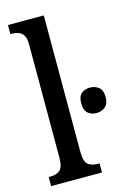

<svg xmlns="http://www.w3.org/2000/svg" viewBox="-117 -818 591 875"><g transform="rotate(-15 178.5 -380.0)"><path d="M12 0V-43H22Q49 -43 65.5 -57Q82 -71 82 -117V-650Q82 -679 73 -693Q64 -707 50 -712Q36 -717 22 -717H12V-760H181V-117Q181 -71 197.5 -57Q214 -43 243 -43H252V0ZM299 -268Q274 -268 258 -282Q242 -296 242 -328Q242 -361 258 -374.5Q274 -388 299 -388Q322 -388 339.5 -374.5Q357 -361 357 -328Q357 -296 339.5 -282Q322 -268 299 -268Z"/></g></svg>

Font: Noto Serif ExtraCondensed Medium
Style: Regular
Weight: 500
Width: 2
Designer: Monotype Design Team
Foundry: Monotype Imaging Inc.
Version: Version 2.015